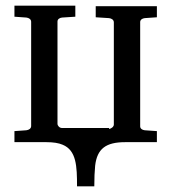

<svg xmlns="http://www.w3.org/2000/svg" viewBox="-20 -501 604 678"><path d="M365 -49H199C190 -49 183 -57 183 -64V-425C183 -433 190 -438 199 -439L246 -442V-481H31V-442L73 -439C82 -438 90 -433 90 -424V-56C90 -47 82 -42 73 -41L31 -38V1H144C168 1 187 4 201 10C250 30 252 86 252 157H313C313 128 314 104 316 84C323 24 354 1 422 1H534V-38L491 -41C482 -42 475 -47 475 -55V-423C475 -431 482 -436 491 -437L534 -440V-479H318V-440L365 -437C374 -436 382 -431 382 -422V-61C382 -54 373 -46 365 -46Z"/></svg>

Font: Veleka
Style: Regular
Weight: 400
Designer: Stefan Peev, Context Ltd, 2016; SIL International, 1997-2014.
Foundry: Stefan Peev, Context Ltd, 2016
Version: Version 1.000